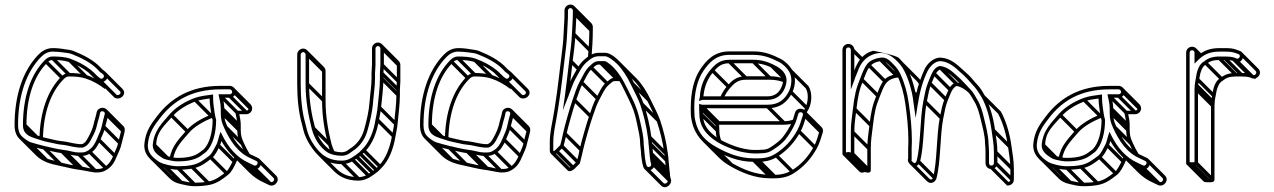

<svg xmlns="http://www.w3.org/2000/svg" viewBox="-20 -698 5468 824"><path d="M424.4 -365.7C421 -360.6 415 -358.1 409.3 -362.2C395.2 -372 386 -385.4 368.6 -398.9C341.8 -419.7 315.3 -433.4 281.6 -446C259.7 -453.9 232.1 -455.5 206 -455.5C190.3 -455.5 180.1 -447.8 171.5 -439.1C111.1 -377.9 78.5 -280.3 78.5 -161C78.5 -112.8 121.7 -108.6 153.6 -96.9C172.6 -89.9 197.9 -86.3 216.1 -81.8C231.7 -77.3 251 -77 264.4 -74.2C280.7 -70.7 299.7 -66.3 319.7 -64.5H335.2C359.5 -72.7 368.2 -93.7 376.7 -110.6C385 -125.2 392.4 -142.8 396.3 -161.5C400 -178.5 406.1 -193.2 409.4 -212.9C411.3 -226 432.7 -221 429.7 -208.8C424.8 -190.9 421 -176.3 416.7 -156.5C413.2 -137.7 402.9 -120 396 -101.6C386.8 -80.2 377.9 -64.9 360 -53.3C344.8 -43.6 340.7 -43.5 318.3 -43.5C299.3 -43.5 279.8 -50.8 261.1 -53.4L247.1 -55.4C218.8 -59.5 196.7 -65.4 170.5 -71.3C151.4 -75.7 130.3 -81.9 112.1 -87.2C101.7 -90.2 83.1 -103.8 73.5 -113.4C63.3 -123.5 57.5 -139 57.5 -161C57.5 -288.7 93.7 -390.3 156.4 -453.8C168.7 -466.3 184.9 -476.5 206 -476.5C213.8 -476.5 221.3 -476.2 228.2 -475.5L245.7 -473.6C261.3 -471.9 278.5 -469.8 288.3 -466C329.3 -449.9 369.2 -429.6 397.4 -401.3C401.2 -397.5 404.2 -393.7 407.9 -390C412.9 -385.1 432 -377.4 424.4 -365.7ZM93.5 -161C93.5 -278 125 -371.4 182.3 -428.7C189.2 -436.3 194.8 -440.5 206 -440.5C231.7 -440.5 254.1 -439.1 276.8 -431.8C308.9 -421.5 334.3 -406.5 359.4 -387.1C374.7 -375.2 384.2 -361.7 400.8 -349.8C424.1 -334.2 456.9 -365.3 434.4 -387.8C427.7 -394.5 420.4 -398 414.7 -404.9C383.6 -439.5 338.8 -461.9 293.7 -480C279.3 -485.2 260.4 -485.4 248.3 -488.4L229.8 -490.5C222 -491.3 214.2 -491.5 206 -491.5C180 -491.5 159.7 -478.5 145.6 -464.2C79.6 -397.3 42.5 -291.2 42.5 -161C42.5 -135 50.1 -115.5 62.8 -102.8C90.3 -75.3 122.2 -65.8 167.5 -56.6C193.3 -51.4 215.9 -44.7 244.9 -40.6L258.9 -38.6C276.1 -36.1 295.8 -30.1 317.5 -28.5L317.7 -28.5H318C340.8 -28.5 350.8 -29.6 368.1 -40.7C389.7 -54.6 400.3 -73.8 409.9 -96C416.4 -112.3 427.4 -131.9 431.4 -153.5C435.1 -170.4 441.2 -187.6 444.2 -204.4C446.1 -215.1 444.2 -222 438.5 -227.8C423.4 -242.8 397.3 -234.2 394.6 -215.1C391.8 -198.1 385.4 -183.1 381.7 -164.5C378 -148 370.5 -130.9 363.4 -117.5C354.4 -100.8 348.2 -85.5 332.8 -79.5H320.3C302.6 -81.2 283.7 -85.4 267.6 -88.8C251.8 -92.2 233.3 -92.7 219.9 -96.2C200.8 -101.3 176.5 -105 158.4 -111.1C126.9 -121.8 93.5 -123.1 93.5 -161ZM104.7 -74.7 175.4 -4 186 -14.6 115.3 -85.3ZM163.7 -58.7 234.4 12 245 1.4 174.3 -69.3ZM240.7 -42.7 311.4 28 322 17.4 251.3 -53.3ZM254.7 -40.7 325.4 30 336 19.4 265.3 -51.3ZM312.7 -30.7 383.4 40 394 29.4 323.3 -41.3ZM358.7 -41.7 429.4 29 440 18.4 369.3 -52.3ZM397.7 -93.7 468.4 -23 479 -33.6 408.3 -104.3ZM418.7 -149.7 489.4 -79 500 -89.6 429.3 -160.3ZM431.7 -201.7 502.4 -131 513 -141.6 442.3 -212.3ZM80.7 -155.7 131.5 -104.9 142.1 -115.5 91.3 -166.3ZM171.7 -428.7 242.4 -358 253 -368.6 182.3 -439.3ZM200.7 -442.7 271.4 -372 282 -382.6 211.3 -453.3ZM273.7 -433.7 344.4 -363 355 -373.6 284.3 -444.3ZM423.8 -377.2 494.5 -306.5C503.5 -297.5 489 -286.4 480.5 -291.2L410.3 -361.3L399.7 -350.7L470.9 -279.5C494.5 -264.2 528.1 -294.1 505.1 -317.1L434.4 -387.8ZM358.7 -387.7 384.9 -361.5C373.6 -366.9 364.1 -372 351.9 -375.5C328.6 -382.1 304 -384.8 276.7 -384.8C261 -384.8 250.8 -377.1 242.2 -368.4C184.2 -309.6 151.7 -217 149.4 -103.9L164.3 -103.6C166.7 -214.4 197.9 -302.8 253 -358C260.8 -365.1 264.9 -369.8 276.7 -369.8C302.5 -369.8 324.8 -368.4 347.5 -361.1C379.7 -350.7 404.5 -335.5 430.2 -316.3L440 -327.6L369.3 -398.3ZM427.9 -217.1 498.6 -146.4C500.4 -144.6 501.5 -142.3 500.4 -138.1C495.7 -120.1 491.8 -105.7 487.4 -85.8C483.9 -67 473.6 -49.3 466.7 -30.9C457.5 -9.5 448.6 5.9 430.7 17.4C415.5 27.1 411.4 27.2 389 27.2C370 27.2 350.5 20 331.8 17.3L317.8 15.3C269.4 8.4 226.5 -4.5 182.8 -16.5C172.4 -19.3 153.8 -33 144.2 -42.7L73.5 -113.4L62.8 -102.8L133.6 -32C161 -4.6 193 5 238.2 14.1C264 19.3 286.6 26 315.6 30.1L329.7 32.1C347 34.6 366.7 39.7 388.4 42.2H388.7C411.5 42.2 421.5 41.1 438.8 30C461.3 15.5 471.2 -2.6 480.7 -25.5C487.4 -41.8 498.1 -61 502.1 -82.8C505.8 -99.7 511.9 -116.9 514.9 -133.7C516.8 -144.4 514.9 -151.3 509.2 -157L438.5 -227.8Z M814.5 -277.1C776.6 -263 735.9 -239.1 709.3 -208.9C677.9 -171.6 640.8 -139.3 635.5 -75.4V-75C635.5 -46.4 659 -32 675.6 -20.9C688.8 -12.1 708.5 -10.4 719.2 -7.7C727.5 -6 736.2 -5.5 744 -5.5C786.2 -5.5 818.4 -12 844.5 -31L864.9 -46.3C894.4 -75.8 907.5 -129.3 907.5 -183V-184.2C902.6 -199 899.3 -225.9 897.4 -240.1C895.5 -251.8 894.5 -266.2 894.5 -284V-292.6C865.6 -288.5 839.2 -286.3 814.5 -277.1ZM879.6 -275.3C879.9 -261.5 881.1 -248.1 882.6 -237.9C884.5 -224.9 886.8 -200.5 892.5 -181.8C892.1 -131.4 879.5 -82.6 855.1 -57.7L835.5 -43C813.3 -26.9 784.8 -20.5 744 -20.5C737 -20.5 731.3 -20.6 722.6 -22.3C710.7 -24.8 689.7 -28.8 684.7 -32.9C670.6 -44.2 650.5 -50.3 650.5 -74.6C650.5 -132.7 687.4 -160.4 720.7 -199.1C743.9 -226.1 782.2 -249 819.5 -262.9C837.5 -269.7 857.8 -272 879.6 -275.3ZM966 -329.5H926C795.8 -329.5 712.7 -275.5 655 -200.6C629.6 -167.5 604.2 -134.8 599.5 -79.6C597 -48.9 611.6 -28.2 626.8 -13C642.3 2.5 656.7 14.9 685.4 21.3C702.6 25.2 722.5 30.5 744 30.5C765.7 30.5 785.6 28.9 805.4 25.4C841.5 18.9 865.4 -0.8 887.6 -18.1C903.6 -30.5 914.7 -54.3 922.7 -71.7C926.5 -78.7 928 -84.5 930.2 -92.8C956.2 -47.1 992.4 -7 1041.9 14.8L1064.9 25.8C1096.2 39.3 1114.2 -8.8 1086.1 -20.8L1063.1 -31.8C1010.5 -54.4 979.7 -102.6 955.8 -155.1C946.8 -175.1 942.5 -186.6 942.5 -211V-231C942.5 -249.2 939.7 -261.8 936.2 -278.5H966C979.4 -278.5 991.5 -289.3 991.5 -303.5C991.5 -317.3 979.9 -329.5 966 -329.5ZM927.5 -231V-211C927.5 -184.5 933 -169.3 942.2 -148.9C967 -94.2 1001 -42.1 1056.9 -18.2L1079.9 -7.2C1092.8 -1.7 1081.9 16.8 1071.1 12.2L1048.1 1.2C995.8 -21.9 960.1 -65.5 934.7 -116.3L926.6 -132.5L920.9 -115.4C916.2 -101.2 914.3 -87.7 909.4 -78.6C900.4 -61.9 890 -39.4 878.4 -29.9C855.6 -12.8 834.4 4.9 802.7 10.6C783.9 14 765.1 15.5 744 15.5C724.2 15.5 706.2 11.7 689.1 6.8C669.2 1.8 660.8 -3.7 645.7 -15.9C628 -30.1 612.3 -48.7 614.5 -78.4C619.1 -129 641.4 -158.2 666.9 -191.4C722.3 -263.4 800.4 -314.5 926 -314.5H966C971.3 -314.5 976.5 -308.8 976.5 -303.5C976.5 -298.3 971.6 -293.5 966 -293.5H917.8C922.1 -272.4 927.5 -252.9 927.5 -231ZM943.7 -146.7 1014.4 -76 1025 -86.6 954.3 -157.3ZM929.7 -205.7 1000.4 -135 1011 -145.6 940.3 -216.3ZM929.7 -225.7 1000.4 -155 1011 -165.6 940.3 -236.3ZM921.7 -280.7 992.4 -210 1003 -220.6 932.3 -291.3ZM960.7 -280.7 1031.4 -210 1042 -220.6 971.3 -291.3ZM978.7 -298.2 1049.4 -227.5 1060 -238.1 989.3 -308.8ZM681.7 19.3 752.4 90 763 79.4 692.3 8.7ZM738.7 28.3 809.4 99 820 88.4 749.3 17.7ZM798.7 23.3 869.4 94 880 83.4 809.3 12.7ZM877.7 -18.7 948.4 52 959 41.4 888.3 -29.3ZM910.7 -69.7 981.4 1 992 -9.6 921.3 -80.3ZM1039.7 13.3 1110.4 84 1121 73.4 1050.3 2.7ZM1062.7 24.3 1133.4 95 1144 84.4 1073.3 13.7ZM637.7 -69.7 692.8 -14.6 703.4 -25.2 648.3 -80.3ZM709.7 -198.7 780.4 -128 791 -138.6 720.3 -209.3ZM811.7 -264.7 882.4 -194 893 -204.6 822.3 -275.3ZM893.6 -208.7C890.8 -207.9 888 -207.1 885.2 -206.4C847.9 -190.6 806.7 -168.4 780 -138.2C750.4 -103 717.4 -73.4 707.9 -17.5L722.7 -15C731.3 -65.6 760.5 -92.4 791.4 -128.4C814.6 -155.4 853.4 -177 890.2 -192.2C891.7 -192.8 895.1 -193.6 897.4 -194.2ZM1083.1 -5.1 1153.8 65.6C1161.6 73.4 1151 86.8 1141.8 82.9L1118.8 71.9C1096 61 1075.9 47.5 1058.4 30L987.7 -40.7L977.1 -30.1L1047.8 40.6C1066.4 59.2 1088.1 74.8 1112.6 85.5L1135.6 96.5C1159.1 106.6 1185.2 75.8 1164.4 55L1093.7 -15.7ZM986.4 -26C984.6 -19 982.8 -12.8 980.1 -7.9C971.1 8.8 960.7 31.3 949.1 40.8C926.3 57.9 905.1 75.6 873.4 81.3C854.6 84.7 835.8 86.2 814.7 86.2C794.8 86.2 776.9 81.3 759.4 77.4C740.3 73.2 731.2 65.3 716.5 55L646.3 -15.3L635.7 -4.7L706.9 66.5C719.4 79 731.3 86.4 756.1 92C773.3 96 793.2 101.2 814.7 101.2C836.4 101.2 856.4 99.6 876.1 96.1C912.2 89.6 936.1 69.9 958.3 52.6C974.3 40.2 985.4 16.4 993.4 -1C997.1 -7.8 999.1 -15 1001 -22.2ZM998.2 -160.3 998.2 -140.3C998.2 -113.8 1003.7 -98.6 1012.9 -78.2C1020.8 -60.8 1029.6 -43.8 1039.7 -27.8L1052.3 -35.9C1042.7 -51 1034.2 -67.5 1026.5 -84.4C1017.6 -104.4 1013.2 -115.9 1013.2 -140.3L1013.2 -160.3C1013.2 -178.4 1010.4 -191.1 1006.9 -207.8H1036.7C1050.1 -207.8 1062.2 -218.6 1062.2 -232.8C1062.2 -240 1059 -246.5 1054.4 -251.2L983.6 -321.9L973 -311.3L1043.8 -240.6C1045.9 -238.4 1047.2 -235.5 1047.2 -232.8C1047.2 -227.6 1042.3 -222.8 1036.7 -222.8H988.5C992.8 -201.7 998.2 -182.2 998.2 -160.3Z M1291.5 -464V-337C1291.5 -264.4 1303.6 -202.6 1317.7 -146.2C1327.9 -105.4 1352.1 -66.6 1382.9 -45.7C1398.6 -35 1421.7 -29.5 1447 -29.5C1458.7 -29.5 1470.8 -33.5 1478.4 -38.9L1492.4 -48.9C1522.3 -67.7 1546.4 -98.3 1557.2 -138C1568 -177.4 1578 -215.3 1581.5 -264.4C1583.9 -295.7 1589.5 -327.4 1589.5 -361V-384C1589.5 -395.9 1591.5 -406.6 1591.5 -419V-490C1591.5 -494.9 1597.1 -500.5 1602 -500.5C1606.9 -500.5 1612.5 -494.9 1612.5 -490V-419C1612.5 -408.2 1610.5 -397.2 1610.5 -384V-361C1610.5 -319.7 1604.3 -279.6 1600.5 -237.6C1599.2 -220.5 1595 -202.1 1591.6 -185.4C1584.3 -134.2 1564.3 -86.9 1535.7 -58.3L1521.1 -43.7L1505.5 -32L1487.8 -20.2C1477.7 -13.5 1462.1 -8.5 1448 -8.5C1402.9 -8.5 1375.1 -23 1353.2 -44.8C1329.9 -68.2 1306.7 -103 1297.3 -140.8L1290.2 -168.9C1276.5 -217 1270.5 -275.9 1270.5 -337V-464C1270.5 -468.9 1276.1 -474.5 1281 -474.5C1285.9 -474.5 1291.5 -468.9 1291.5 -464ZM1281 -489.5C1267.4 -489.5 1255.5 -477.6 1255.5 -464V-337C1255.5 -275.1 1261.6 -214.6 1275.8 -165.1L1282.7 -137.2C1288 -115.9 1299.8 -92.5 1309.7 -77C1338.6 -31.6 1373.7 6.5 1448 6.5C1466.1 6.5 1483.6 -0.2 1496 -7.7L1514.3 -19.9L1530.9 -32.3L1546.3 -47.7C1578 -79.4 1597.4 -128.3 1606.4 -182.6C1609.1 -198.9 1613.9 -218.6 1615.5 -236.4C1619 -277.5 1625.5 -318.3 1625.5 -361V-384C1625.5 -395.5 1627.5 -406.4 1627.5 -419V-490C1627.5 -503.6 1615.6 -515.5 1602 -515.5C1588.4 -515.5 1576.5 -503.6 1576.5 -490V-419C1576.5 -408.4 1574.5 -397.5 1574.5 -384V-361C1574.5 -329.1 1568.9 -297.9 1566.5 -265.6C1563 -217.8 1553.6 -181.4 1542.8 -142C1532.8 -105.7 1511 -77.9 1483.8 -61.2L1469.6 -51.1C1465.4 -48.1 1455.2 -44.5 1447 -44.5C1425.3 -44.5 1406.4 -50.8 1391.1 -58.4C1363.6 -80.6 1342.8 -111.4 1332.2 -150C1317 -205.6 1306.5 -266.1 1306.5 -337V-464C1306.5 -477.6 1294.6 -489.5 1281 -489.5ZM1442.7 4.3 1513.4 75 1524 64.4 1453.3 -6.3ZM1486.7 -8.7 1557.4 62 1568 51.4 1497.3 -19.3ZM1504.7 -20.7 1575.4 50 1586 39.4 1515.3 -31.3ZM1520.7 -32.7 1591.4 38 1602 27.4 1531.3 -43.3ZM1535.7 -47.7 1606.4 23 1617 12.4 1546.3 -58.3ZM1593.7 -178.7 1664.4 -108 1675 -118.6 1604.3 -189.3ZM1602.7 -231.7 1673.4 -161 1684 -171.6 1613.3 -242.3ZM1612.7 -355.7 1683.4 -285 1694 -295.6 1623.3 -366.3ZM1612.7 -378.7 1683.4 -308 1694 -318.6 1623.3 -389.3ZM1614.7 -413.7 1685.4 -343 1696 -353.6 1625.3 -424.3ZM1614.7 -484.7 1685.4 -414 1696 -424.6 1625.3 -495.3ZM1319.7 -142.7 1390.4 -72 1401 -82.6 1330.3 -153.3ZM1293.7 -331.7 1364.4 -261 1375 -271.6 1304.3 -342.3ZM1293.7 -458.7 1364.4 -388 1375 -398.6 1304.3 -469.3ZM1288.2 -471.2 1358.9 -400.5C1361.1 -398.3 1362.2 -395.5 1362.2 -393.3V-266.3C1362.2 -193.7 1374.3 -131.9 1388.4 -75.5C1391.3 -62.9 1397.2 -50.5 1402.5 -39.6L1416 -46.2C1410.9 -56.6 1406.5 -67.6 1402.9 -79.3C1389 -135.2 1377.2 -195.3 1377.2 -266.3V-393.3C1377.2 -400.3 1374 -406.5 1369.5 -411.1L1298.8 -481.8ZM1609.2 -497.2 1679.9 -426.5C1682 -424.3 1683.2 -421.5 1683.2 -419.3L1683.2 -348.3C1683.2 -337.5 1681.2 -326.5 1681.2 -313.3V-290.3C1681.2 -249 1675 -208.9 1671.2 -166.9C1669.9 -149.9 1665.2 -131.4 1662.3 -114.7C1653.4 -63.6 1635.2 -16.4 1606.4 12.4L1591.8 27L1576.2 38.7L1558.5 50.5C1548.4 57.2 1532.8 62.2 1518.7 62.2C1473.6 62.2 1445.8 47.8 1424 25.9L1353.2 -44.8L1342.6 -34.2L1413.3 36.5C1437.7 60.9 1470.1 77.2 1518.7 77.2C1537.1 77.2 1553.8 70.2 1566.7 63L1585 50.8L1601.6 38.4L1617 23C1648.7 -8.7 1668.1 -57.5 1677.1 -111.9C1679.8 -128.2 1684.6 -147.8 1686.2 -165.7C1689.7 -206.8 1696.2 -247.6 1696.2 -290.3V-313.3C1696.2 -324.8 1698.2 -335.7 1698.2 -348.3L1698.2 -419.3C1698.2 -426.3 1695 -432.5 1690.5 -437L1619.8 -507.8Z M2164.4 -365.7C2161 -360.6 2155 -358.1 2149.3 -362.2C2135.2 -372 2126 -385.4 2108.6 -398.9C2081.8 -419.7 2055.3 -433.4 2021.6 -446C1999.7 -453.9 1972.1 -455.5 1946 -455.5C1930.3 -455.5 1920.1 -447.8 1911.5 -439.1C1851.1 -377.9 1818.5 -280.3 1818.5 -161C1818.5 -112.8 1861.7 -108.6 1893.6 -96.9C1912.6 -89.9 1937.9 -86.3 1956.1 -81.8C1971.7 -77.3 1991 -77 2004.4 -74.2C2020.7 -70.7 2039.7 -66.3 2059.7 -64.5H2075.2C2099.5 -72.7 2108.2 -93.7 2116.7 -110.6C2125 -125.2 2132.4 -142.8 2136.3 -161.5C2140 -178.5 2146.1 -193.2 2149.4 -212.9C2151.3 -226 2172.7 -221 2169.7 -208.8C2164.8 -190.9 2161 -176.3 2156.7 -156.5C2153.2 -137.7 2142.9 -120 2136 -101.6C2126.8 -80.2 2117.9 -64.9 2100 -53.3C2084.8 -43.6 2080.7 -43.5 2058.3 -43.5C2039.3 -43.5 2019.8 -50.8 2001.1 -53.4L1987.1 -55.4C1958.8 -59.5 1936.7 -65.4 1910.5 -71.3C1891.4 -75.7 1870.3 -81.9 1852.1 -87.2C1841.7 -90.2 1823.1 -103.8 1813.5 -113.4C1803.3 -123.5 1797.5 -139 1797.5 -161C1797.5 -288.7 1833.7 -390.3 1896.4 -453.8C1908.7 -466.3 1924.9 -476.5 1946 -476.5C1953.8 -476.5 1961.3 -476.2 1968.2 -475.5L1985.7 -473.6C2001.3 -471.9 2018.5 -469.8 2028.3 -466C2069.3 -449.9 2109.2 -429.6 2137.4 -401.3C2141.2 -397.5 2144.2 -393.7 2147.9 -390C2152.9 -385.1 2172 -377.4 2164.4 -365.7ZM1833.5 -161C1833.5 -278 1865 -371.4 1922.3 -428.7C1929.2 -436.3 1934.8 -440.5 1946 -440.5C1971.7 -440.5 1994.1 -439.1 2016.8 -431.8C2048.9 -421.5 2074.3 -406.5 2099.4 -387.1C2114.7 -375.2 2124.2 -361.7 2140.8 -349.8C2164.1 -334.2 2196.9 -365.3 2174.4 -387.8C2167.7 -394.5 2160.4 -398 2154.7 -404.9C2123.6 -439.5 2078.8 -461.9 2033.7 -480C2019.3 -485.2 2000.4 -485.4 1988.3 -488.4L1969.8 -490.5C1962 -491.3 1954.2 -491.5 1946 -491.5C1920 -491.5 1899.7 -478.5 1885.6 -464.2C1819.6 -397.3 1782.5 -291.2 1782.5 -161C1782.5 -135 1790.1 -115.5 1802.8 -102.8C1830.3 -75.3 1862.2 -65.8 1907.5 -56.6C1933.3 -51.4 1955.9 -44.7 1984.9 -40.6L1998.9 -38.6C2016.1 -36.1 2035.8 -30.1 2057.5 -28.5L2057.7 -28.5H2058C2080.8 -28.5 2090.8 -29.6 2108.1 -40.7C2129.7 -54.6 2140.3 -73.8 2149.9 -96C2156.4 -112.3 2167.4 -131.9 2171.4 -153.5C2175.1 -170.4 2181.2 -187.6 2184.2 -204.4C2186.1 -215.1 2184.2 -222 2178.5 -227.8C2163.4 -242.8 2137.3 -234.2 2134.6 -215.1C2131.8 -198.1 2125.4 -183.1 2121.7 -164.5C2118 -148 2110.5 -130.9 2103.4 -117.5C2094.4 -100.8 2088.2 -85.5 2072.8 -79.5H2060.3C2042.6 -81.2 2023.7 -85.4 2007.6 -88.8C1991.8 -92.2 1973.3 -92.7 1959.9 -96.2C1940.8 -101.3 1916.5 -105 1898.4 -111.1C1866.9 -121.8 1833.5 -123.1 1833.5 -161ZM1844.7 -74.7 1915.4 -4 1926 -14.6 1855.3 -85.3ZM1903.7 -58.7 1974.4 12 1985 1.4 1914.3 -69.3ZM1980.7 -42.7 2051.4 28 2062 17.4 1991.3 -53.3ZM1994.7 -40.7 2065.4 30 2076 19.4 2005.3 -51.3ZM2052.7 -30.7 2123.4 40 2134 29.4 2063.3 -41.3ZM2098.7 -41.7 2169.4 29 2180 18.4 2109.3 -52.3ZM2137.7 -93.7 2208.4 -23 2219 -33.6 2148.3 -104.3ZM2158.7 -149.7 2229.4 -79 2240 -89.6 2169.3 -160.3ZM2171.7 -201.7 2242.4 -131 2253 -141.6 2182.3 -212.3ZM1820.7 -155.7 1871.5 -104.9 1882.1 -115.5 1831.3 -166.3ZM1911.7 -428.7 1982.4 -358 1993 -368.6 1922.3 -439.3ZM1940.7 -442.7 2011.4 -372 2022 -382.6 1951.3 -453.3ZM2013.7 -433.7 2084.4 -363 2095 -373.6 2024.3 -444.3ZM2163.8 -377.2 2234.5 -306.5C2243.5 -297.5 2229 -286.4 2220.5 -291.2L2150.3 -361.3L2139.7 -350.7L2210.9 -279.5C2234.5 -264.2 2268.1 -294.1 2245.1 -317.1L2174.4 -387.8ZM2098.7 -387.7 2124.9 -361.5C2113.6 -366.9 2104.1 -372 2091.9 -375.5C2068.6 -382.1 2044 -384.8 2016.7 -384.8C2001 -384.8 1990.8 -377.1 1982.2 -368.4C1924.2 -309.6 1891.7 -217 1889.4 -103.9L1904.3 -103.6C1906.7 -214.4 1937.9 -302.8 1993 -358C2000.8 -365.1 2004.9 -369.8 2016.7 -369.8C2042.5 -369.8 2064.8 -368.4 2087.5 -361.1C2119.7 -350.7 2144.5 -335.5 2170.2 -316.3L2180 -327.6L2109.3 -398.3ZM2167.9 -217.1 2238.6 -146.4C2240.4 -144.6 2241.5 -142.3 2240.4 -138.1C2235.7 -120.1 2231.8 -105.7 2227.4 -85.8C2223.9 -67 2213.6 -49.3 2206.7 -30.9C2197.5 -9.5 2188.6 5.9 2170.7 17.4C2155.5 27.1 2151.4 27.2 2129 27.2C2110 27.2 2090.5 20 2071.8 17.3L2057.8 15.3C2009.4 8.4 1966.5 -4.5 1922.8 -16.5C1912.4 -19.3 1893.8 -33 1884.2 -42.7L1813.5 -113.4L1802.8 -102.8L1873.6 -32C1901 -4.6 1933 5 1978.2 14.1C2004 19.3 2026.6 26 2055.6 30.1L2069.7 32.1C2087 34.6 2106.7 39.7 2128.4 42.2H2128.7C2151.5 42.2 2161.5 41.1 2178.8 30C2201.3 15.5 2211.2 -2.6 2220.7 -25.5C2227.4 -41.8 2238.1 -61 2242.1 -82.8C2245.8 -99.7 2251.9 -116.9 2254.9 -133.7C2256.8 -144.4 2254.9 -151.3 2249.2 -157L2178.5 -227.8Z M2428 -678.5C2414.4 -678.5 2402.5 -666.6 2402.5 -653V-639C2402.5 -630 2402.6 -618 2401.5 -604.5C2398.9 -571.5 2398.9 -532.6 2394.6 -498.9C2384.3 -418.8 2374.1 -316.3 2361.1 -238.2L2354.6 -199.2C2348.6 -163.1 2339.5 -128.4 2339.5 -86V-55C2339.5 -48.7 2340.2 -42.6 2344.7 -38.1C2353.5 -29.3 2365.5 -36.6 2374 -43.4L2397.6 -67C2400 -73.8 2411.1 -122.7 2411.3 -123.5C2417.4 -152.3 2442.7 -240.6 2452.1 -266.5C2461.1 -292.6 2471.5 -323.8 2481.5 -341.2C2493.7 -362.4 2503.7 -388.8 2520.7 -403.2C2535.9 -416 2538.5 -422.7 2557.6 -420.5L2574.1 -420.5C2626 -390.9 2651.1 -326.6 2679.3 -269.6C2696.4 -235.1 2705.1 -210.6 2713.6 -168.5C2720.3 -136 2727.5 -109.8 2727.5 -78V-77.7L2727.5 -77.4C2728.5 -65.3 2731.5 -46 2731.5 -35V-34.6C2733.1 -19.9 2734.2 -12.3 2736.7 2.6L2739.6 13.3C2746 49.5 2793.5 33.2 2789.4 3.5L2786.3 -7.7C2784.6 -13.9 2784.5 -19.8 2784.5 -22V-22.5C2783.9 -27.7 2783.3 -31.2 2782.5 -39.4C2782.4 -49.5 2779.2 -68.3 2778.5 -80.3C2778 -88.8 2777.5 -99.3 2775.4 -110.2C2769.3 -159 2756.1 -213.3 2742.1 -253.5C2732.4 -281.2 2714.2 -313.7 2700.8 -342.2C2685.6 -374.3 2664.1 -408.2 2642.9 -430.2C2629.6 -444.3 2601.4 -471.5 2577 -471.5H2560.3C2524.6 -473.6 2506.6 -458.3 2488.2 -442.7C2463.2 -421.6 2451.9 -392.8 2436.5 -366.7C2433.1 -360.9 2430.8 -355.5 2427.6 -347.9C2431.3 -378.2 2434.5 -411.2 2437.5 -434.1C2442 -469.5 2448.1 -513.5 2449.5 -551.7C2450.6 -581.7 2453.5 -610.5 2453.5 -639V-653C2453.5 -666.6 2441.6 -678.5 2428 -678.5ZM2438.5 -653V-639C2438.5 -611.5 2435.6 -582.9 2434.5 -552.3C2433.2 -514.9 2426.9 -471.7 2422.6 -435.9C2417.6 -395.2 2410.4 -328.7 2404.6 -288.1L2395.4 -224.1L2419 -284.3C2428.8 -309.4 2439.5 -341.9 2449.5 -359.3C2465.2 -386.4 2476.7 -413.4 2497.8 -431.3C2516.3 -446.8 2529.5 -458.7 2559.5 -456.5L2559.7 -456.5H2577C2590.4 -456.5 2616.2 -435.8 2629.5 -422.5C2650.5 -401.4 2672.1 -368.3 2687.2 -335.8C2701.3 -306.5 2718.9 -274.6 2727.9 -248.5C2741.5 -209.3 2754.6 -155.8 2760.6 -108.1C2762 -97.6 2763.5 -88.3 2763.5 -80V-79.7C2764.6 -68 2767.5 -47.7 2767.5 -39V-38.6C2769.5 -23.6 2768.9 -18.9 2771.7 -4.3L2774.6 6.5C2776 20.5 2756.3 23.6 2754.4 10.5L2751.3 -0.6C2748.8 -16 2747.3 -21.9 2746.5 -35.4C2745.7 -49.4 2743.4 -67.8 2742.5 -78.3C2742.3 -114.2 2735.1 -140 2728.4 -171.5C2719.3 -213.8 2710.5 -240.6 2692.7 -276.4C2669.9 -322.1 2647.9 -373.6 2612.3 -409.2C2602.7 -418.8 2589.9 -429.5 2577.8 -435.5L2558.5 -435.5C2531.4 -438 2523.1 -425 2511.2 -414.8C2491.5 -397.9 2480.2 -369.2 2468.5 -348.8C2456.1 -327.2 2446.8 -296.5 2437.9 -271.5C2428.3 -244.3 2403 -156.9 2396.7 -126.5C2392.6 -110.5 2389.7 -91.6 2384.4 -75L2364 -54.6C2359.3 -49.9 2356.8 -50 2355.1 -49.4C2354.6 -51.2 2354.5 -52.4 2354.5 -55V-86C2354.5 -126.2 2363.2 -159.7 2369.4 -196.8L2375.9 -235.8C2389.1 -314.9 2399.2 -416.9 2409.5 -497.1C2414 -532.5 2413.9 -570.4 2416.5 -603.5C2417.6 -617.9 2417.5 -629.4 2417.5 -639V-653C2417.5 -657.9 2423.1 -663.5 2428 -663.5C2432.9 -663.5 2438.5 -657.9 2438.5 -653ZM2363.7 -43.7 2434.4 27 2445 16.4 2374.3 -54.3ZM2385.7 -65.7 2456.4 5 2467 -5.6 2396.3 -76.3ZM2398.7 -119.7 2469.4 -49 2480 -59.6 2409.3 -130.3ZM2439.7 -263.7 2510.4 -193 2521 -203.6 2450.3 -274.3ZM2469.7 -339.7 2540.4 -269 2551 -279.6 2480.3 -350.3ZM2510.7 -403.7 2581.4 -333 2592 -343.6 2521.3 -414.3ZM2552.7 -422.7 2623.4 -352 2634 -362.6 2563.3 -433.3ZM2570.7 -422.7 2630.3 -363 2641 -373.7 2581.3 -433.3ZM2776.7 10.3 2847.4 81 2858 70.4 2787.3 -0.3ZM2773.7 -0.7 2844.4 70 2855 59.4 2784.3 -11.3ZM2771.7 -16.7 2842.4 54 2853 43.4 2782.3 -27.3ZM2769.7 -33.7 2840.4 37 2851 26.4 2780.3 -44.3ZM2765.7 -74.7 2836.4 -4 2847 -14.6 2776.3 -85.3ZM2762.7 -103.7 2833.4 -33 2844 -43.6 2773.3 -114.3ZM2729.7 -245.7 2800.4 -175 2811 -185.6 2740.3 -256.3ZM2688.7 -333.7 2759.4 -263 2770 -273.6 2699.3 -344.3ZM2424.7 -429.7 2459 -395.4 2469.6 -406 2435.3 -440.3ZM2436.7 -546.7 2507.4 -476 2518 -486.6 2447.3 -557.3ZM2440.7 -633.7 2511.4 -563 2522 -573.6 2451.3 -644.3ZM2440.7 -647.7 2511.4 -577 2522 -587.6 2451.3 -658.3ZM2503.4 -451.7 2518.4 -450.5C2521.5 -489 2524.2 -530.3 2524.2 -568.3V-582.3C2524.2 -589.3 2521 -595.5 2516.5 -600L2445.8 -670.8L2435.2 -660.2L2505.9 -589.4C2508 -587.3 2509.2 -584.5 2509.2 -582.3V-568.3C2509.2 -532.2 2506.5 -489.7 2503.4 -451.7ZM2838.2 31.7V32.1C2839.5 47.2 2840.3 51.7 2842.4 66.4L2845.3 77.2C2847.7 85.9 2833.8 93.8 2827.6 87.7L2756.9 17L2746.3 27.6L2817 98.3C2835.7 117 2862.9 95.5 2860.1 74.2L2857 63C2855.3 56.8 2855.2 50.9 2855.2 48.7V48.2C2854.5 43.1 2854 39.5 2853.2 31.3C2853.1 21.2 2849.9 2.4 2849.2 -9.6C2848.7 -18.1 2848.2 -28.6 2846.1 -39.5C2840 -88.2 2826.8 -142.5 2812.8 -182.7C2803.2 -210.5 2785 -243 2771.5 -271.5C2756.3 -303.7 2734.9 -337.4 2713.6 -359.5L2642.8 -430.3L2632.2 -419.7L2702.9 -349C2722.7 -329.2 2743.3 -296 2757.9 -265.1C2771.8 -235.7 2789.6 -203.9 2798.6 -177.8C2812.3 -138.6 2825.3 -85 2831.3 -37.4C2832.8 -26.9 2834.2 -17.6 2834.2 -9.3V-9C2835.3 2.7 2838.2 23 2838.2 31.7ZM2642.7 -364.8H2629.2C2602.2 -367.2 2594.7 -353.6 2582.2 -344.3C2562.2 -329.3 2550.3 -297.3 2539.2 -278.1C2526.8 -256.5 2517.5 -225.8 2508.6 -200.8C2499 -173.6 2473.7 -86.2 2467.4 -55.8C2464.8 -39.5 2460.3 -20.8 2455.1 -4.3L2434.7 16.1C2429.7 21.1 2427 21 2425.5 21.4L2355.3 -48.7L2344.7 -38.1L2415.4 32.6C2424.4 41.5 2436 33.9 2444.7 27.4L2468.3 3.7C2470.7 -3 2481.8 -52 2482 -52.8C2488.1 -81.6 2513.4 -169.8 2522.8 -195.8C2531.8 -221.9 2542.3 -253 2552.2 -270.5C2564.1 -291.7 2574.6 -318.3 2591.4 -332.4C2606.6 -345.2 2608.7 -351.9 2628.3 -349.8H2642.7Z M2983.5 -282.1C2983.5 -281.8 2983.3 -280.2 2982.7 -277.8L2979.4 -264.5L2992.4 -268.9C2993.8 -269.4 2994.4 -269.5 2994.4 -269.5H3274C3311.2 -269.5 3335.1 -290.5 3346.8 -316.8C3351.3 -326.9 3356.2 -342.7 3355.5 -355.7C3353.4 -393.1 3318.9 -411.4 3294.7 -422.8C3271.4 -433.7 3246.4 -441.5 3213 -441.5L3110 -441.5C3069.9 -441.5 3049.4 -421.8 3031.3 -400.9C3005.5 -371.1 2986.3 -333.3 2983.5 -282.1ZM2998.8 -284.5C3003.1 -329.8 3018.9 -363.6 3042.7 -391.1C3060.1 -411.3 3075.9 -426.5 3110 -426.5L3213 -426.5C3244.1 -426.5 3266.3 -419.6 3288.3 -409.2C3308.8 -399.6 3340.5 -384.8 3340.5 -355V-354.2C3342.1 -345.9 3336.6 -331 3333.2 -323.2C3323.6 -301 3305.3 -284.5 3274 -284.5ZM3234 -54.5H3214C3208.2 -54.5 3203.4 -54.8 3199 -55.4C3168.6 -59.2 3141.6 -66.6 3116.9 -76.9C3094.5 -86.3 3070.3 -97.4 3053.5 -110C3024.4 -131.8 2996.5 -158.6 2996.5 -208V-208.3C2995.6 -217.1 2995.5 -224.5 2995.5 -233.5H3274C3331 -233.5 3360.7 -263.4 3379.8 -300.7C3393.8 -328.3 3397.4 -369.4 3379.9 -397.9C3368.1 -417.2 3350 -435.4 3329.4 -445.7C3297 -461.9 3262.2 -477.5 3213 -477.5H3110C3044.8 -477.5 3010.5 -437.9 2985.8 -401.2C2957.5 -359.2 2944.5 -302 2944.5 -233C2944.5 -212.7 2944.6 -192.4 2949.7 -175.1C2962.6 -116.7 2999.2 -80.8 3044.8 -55C3089 -30 3146.2 -3.5 3214 -3.5H3234C3267.1 -3.5 3292.8 -10.7 3315.1 -24.7C3357.8 -51.5 3390.3 -87.8 3414.5 -131.3C3426.7 -153.1 3432.7 -176.5 3440.2 -199.8C3443.3 -209.5 3440.3 -218.1 3434.6 -223.8C3423.1 -235.3 3397.9 -235.3 3391.8 -214.2C3387.7 -201.8 3384.3 -186.6 3379.2 -175C3368.3 -150.6 3353.3 -126.3 3337.2 -106.7C3331.3 -99.6 3314.9 -85.2 3304.7 -78.2C3287 -65.9 3276 -55.5 3252 -55.5H3251.5C3246.4 -54.8 3240.6 -54.5 3234 -54.5ZM2980.5 -233C2980.5 -224.8 2981.5 -216.3 2981.5 -207.4C2981.5 -168.8 2998.2 -140.5 3018.8 -119.9C3043.9 -94.8 3075 -77 3111.3 -63C3137.6 -51 3165.9 -44.5 3197 -40.6C3202 -39.9 3207.8 -39.5 3214 -39.5H3234C3240.6 -39.5 3247.8 -40.4 3252.4 -40.5C3283.1 -41.4 3296.5 -55.1 3313 -65.7C3322.7 -72.1 3341.1 -87.6 3348.8 -97.2C3365.9 -117.8 3381.5 -143.4 3392.9 -169C3398.9 -182.5 3402.3 -198.3 3406.1 -209.6C3409.5 -220.9 3429.6 -217.3 3425.8 -204.2C3418 -180.8 3412.6 -157.8 3401.5 -138.7C3378.1 -95.8 3347.7 -62.9 3306.9 -37.3C3288.9 -26 3266 -18.5 3234 -18.5H3214C3150.1 -18.5 3095.5 -43.5 3052.2 -68C3009.8 -92 2976 -124 2964.3 -178.6C2962.7 -187 2960.5 -195.4 2960.5 -206V-206.3L2960.5 -206.5C2959.8 -215.7 2959.5 -224.5 2959.5 -233C2959.5 -299.4 2972.1 -354.6 2998.2 -392.8C3023.5 -429.9 3052.7 -462.5 3110 -462.5H3213C3258.9 -462.5 3290.7 -448.3 3322.6 -432.3C3340.4 -423.4 3356.9 -406.9 3367.1 -390.1C3380.5 -368.2 3378.3 -331.9 3366.2 -307.2C3349 -272.1 3322.9 -248.5 3274 -248.5H2994C2992.8 -248.5 2991.7 -248.7 2990.4 -249.1L2980.5 -252.5ZM3268.7 -235.7 3339.4 -165 3350 -175.6 3279.3 -246.3ZM3367.7 -298.7 3438.4 -228 3449 -238.6 3378.3 -309.3ZM3043.2 -56.2 3113.9 14.5 3124.5 3.9 3053.8 -66.8ZM3208.7 -5.7 3279.4 65 3290 54.4 3219.3 -16.3ZM3228.7 -5.7 3299.4 65 3310 54.4 3239.3 -16.3ZM3305.7 -25.7 3376.4 45 3387 34.4 3316.3 -36.3ZM3402.7 -129.7 3473.4 -59 3484 -69.6 3413.3 -140.3ZM3427.7 -196.7 3498.4 -126 3509 -136.6 3438.3 -207.3ZM2983.7 -202.7 3054.4 -132 3065 -142.6 2994.3 -213.3ZM2985.7 -276.7 2990.7 -271.7 3001.3 -282.3 2996.3 -287.3ZM3031.7 -390.7 3102.4 -320 3113 -330.6 3042.3 -401.3ZM3104.7 -428.7 3175.4 -358 3186 -368.6 3115.3 -439.3ZM3207.7 -428.7 3278.4 -358 3289 -368.6 3218.3 -439.3ZM3286.2 -410.7 3342.5 -354.4 3353.1 -365 3296.8 -421.3ZM3351.2 -358.2C3331.8 -365.8 3310.4 -370.8 3283.7 -370.8L3180.7 -370.8C3140.6 -370.8 3120.3 -351 3102 -330.2C3088.9 -315.3 3078.8 -298.9 3070.6 -280L3084.4 -274C3091.8 -291.2 3101.5 -306.9 3113.4 -320.4C3131 -340.4 3146.6 -355.8 3180.7 -355.8L3283.7 -355.8C3308.6 -355.8 3327.8 -351.3 3345.7 -344.3ZM2982.7 -227.7 3051.2 -159.2C3051.3 -150.2 3052.2 -144.7 3052.2 -136.7C3052.2 -119 3056.1 -101.8 3062.2 -87.9L3075.9 -94C3070.5 -106.2 3067.2 -120.3 3067.2 -137.3V-137.6L3067.2 -137.9C3066.5 -146.3 3066.2 -154.5 3066.2 -162.3V-165.4L2993.3 -238.3ZM3424 -213.2 3494.7 -142.5C3496.6 -140.6 3498 -137.8 3496.5 -133.5C3488.9 -110 3483.3 -87.1 3472.2 -68C3449.3 -26 3418.4 9 3377.6 33.4C3359.4 44.3 3336.7 52.2 3304.7 52.2H3284.7C3220.9 52.2 3166.3 27.2 3122.9 2.7C3105.4 -7.2 3089.4 -18.5 3076 -32L3005.2 -102.7L2994.6 -92.1L3065.3 -21.4C3080 -6.7 3097.2 5.4 3115.5 15.8C3159.7 40.7 3216.9 67.2 3284.7 67.2H3304.7C3337.8 67.2 3363.5 60 3385.8 46C3428.5 19.2 3461 -17.1 3485.2 -60.6C3497.4 -82.4 3503.4 -105.8 3510.9 -129.1C3514 -138.8 3511 -147.4 3505.3 -153.1L3434.6 -223.8ZM3368.2 -388.7 3438.3 -318.6C3451.4 -295.5 3447.9 -261.1 3437 -236.5C3433.7 -229.2 3430.4 -225 3426.5 -219.5L3438.7 -210.9C3443 -216.9 3446.8 -223.2 3450.3 -229.7C3464.7 -257 3466.8 -300.8 3450.1 -328L3378.8 -399.3ZM3385.7 -185.3C3374.3 -180.6 3360.9 -177.8 3344.7 -177.8H3067.8L2999.3 -246.3L2988.7 -235.7L3061.6 -162.8H3344.7C3362.7 -162.8 3378.1 -165.9 3391.5 -171.5Z M4209.5 -45V2C4209.5 16.2 4220.2 27.5 4234.5 27.5C4248.5 27.5 4260.5 16.7 4260.5 2V-45C4260.5 -80.5 4254.5 -109.7 4250.4 -140C4243.3 -193.6 4227.4 -248.1 4205.6 -288.5C4199.1 -301.6 4186.3 -322.5 4174.3 -334.4C4163.8 -344.9 4151.9 -361.3 4138.6 -374.6C4135 -378.2 4111 -399.6 4111 -399.6C4088.7 -419.6 4061.1 -447.1 4019.6 -450.5C3986.4 -453.2 3958.8 -424 3948.1 -401.1C3932.5 -367.4 3919.8 -332.1 3910.8 -290C3902.2 -338.4 3882.8 -398 3854.7 -430.9C3849.8 -436.6 3844.4 -442.6 3838.6 -448.4C3824.5 -462.5 3727.1 -480.2 3727.1 -480.2C3683.8 -468.7 3661 -435.9 3646.5 -395.3V-484C3646.5 -498.1 3635 -509.5 3621 -509.5C3607.1 -509.5 3595.5 -498.3 3595.5 -484V-38C3595.5 -23.3 3617.4 -29.6 3621 -30.3C3621 -30.3 3646.5 -21.2 3646.5 -38V-131C3646.5 -169.7 3650.5 -184.2 3655.5 -229.2C3661.6 -284.6 3668.4 -314.5 3684.9 -354.1C3702.4 -396 3707.9 -428.3 3759.1 -435.6C3775.7 -438.3 3780.4 -431.8 3794.1 -420.3C3809.1 -406.5 3822.4 -393 3831.2 -372.9C3848.2 -336.8 3859.3 -296.4 3865.6 -251C3872.7 -199.7 3878.5 -148.1 3878.5 -92.2C3877.8 -80.1 3877.5 -69.5 3877.5 -60V-17C3874 -9.7 3878 -0.4 3885 6.6C3902.2 23.9 3923.3 14.8 3928.2 -3.6C3947.2 -74.8 3942.6 -185.2 3957.4 -260.6C3964.4 -296.4 3967.4 -314.3 3976.9 -338.1C3982.6 -350.6 3989 -369.6 3994.5 -379.3C3998.4 -385.9 4007.2 -398.4 4015.5 -399.5C4041.2 -394.9 4057.9 -378.6 4077 -361.4C4097.9 -344.3 4118.7 -318.7 4136.7 -300.7C4144.5 -292.9 4154.2 -274.1 4161.6 -262.1C4174.3 -241.6 4182.4 -213.3 4189.2 -184.3C4196.5 -152.9 4207.5 -116.3 4207.5 -82V-81.6C4208.8 -70.4 4209.5 -57.3 4209.5 -45ZM3631.5 -484V-313.9L3646 -352.3C3648 -357.6 3650 -363.6 3651.1 -367.5L3661 -391.3C3673.1 -427.5 3695.8 -454.3 3731.2 -465.8C3783.3 -482.8 3817.4 -451.2 3843.3 -421.1C3865.8 -394.8 3884.4 -341.3 3893.7 -299.4C3896.3 -287.7 3898.6 -273.4 3900.6 -256L3909.7 -191.9L3917.4 -241.9C3927 -304 3939.8 -350.9 3961.7 -394.7C3971.2 -412.5 3992.7 -437.4 4018.4 -435.5C4053.4 -432.3 4078.2 -409 4101 -388.4C4121.4 -371.7 4144.6 -345.1 4161.5 -325.9C4171.1 -314.9 4184.4 -295.6 4192.5 -281.2C4214.3 -242.4 4228.6 -190 4235.6 -138C4239.7 -107 4245.5 -78.8 4245.5 -45V2C4245.5 8 4240.9 12.5 4234.5 12.5C4228.3 12.5 4224.5 8.3 4224.5 2V-45C4224.5 -57.5 4222.8 -71.6 4222.5 -82.4C4221.4 -120.8 4211 -157 4203.8 -187.7C4197 -216.9 4188.6 -247 4174.4 -269.9C4167.5 -281 4157.9 -300.8 4147.3 -311.3C4130.1 -328.5 4107.9 -355.9 4086.7 -372.9C4068.5 -389.2 4048.9 -409.5 4016.6 -414.5H4016C3998.6 -414.5 3985.2 -395.3 3981.2 -386.3C3974.1 -373.3 3967.8 -355.6 3963.1 -344C3952.7 -318.3 3949.8 -299.2 3942.6 -263.4C3927.5 -185.4 3931.8 -75 3913.8 -7.4C3911.8 -0.2 3905.7 6.1 3897.2 -2.4C3893.8 -5.6 3890.8 -10.2 3891 -10.5C3891.5 -11.2 3892 -11.9 3892.5 -12.6L3892.5 -60C3892.5 -69.2 3892.8 -79.7 3893.5 -91.6L3893.5 -91.8V-92C3893.5 -149.2 3887.6 -201.3 3880.4 -253C3873.9 -299.7 3862.3 -341.2 3844.8 -379.1C3837 -396.2 3826.8 -409.4 3815.1 -421C3801.1 -435 3785.4 -455.2 3756.8 -450.4C3737 -447.6 3713.8 -438.7 3702 -423.5C3686.9 -404.1 3679.9 -381.1 3671.1 -359.9C3654.1 -319.2 3646.7 -286.5 3640.5 -230.8C3635.7 -187 3631.5 -170.6 3631.5 -131V-43.8C3624.1 -44.7 3624.4 -44.9 3621 -45.7C3618.5 -45.1 3615.6 -44.4 3610.5 -43.8V-484C3610.5 -489.9 3615.3 -494.5 3621 -494.5C3626.7 -494.5 3631.5 -489.8 3631.5 -484ZM3615.7 -32.7 3686.4 38 3697 27.4 3626.3 -43.3ZM3633.7 -32.7 3704.4 38 3715 27.4 3644.3 -43.3ZM3633.7 -125.7 3704.4 -55 3715 -65.6 3644.3 -136.3ZM3642.7 -224.7 3713.4 -154 3724 -164.6 3653.3 -235.3ZM3672.7 -351.7 3743.4 -281 3754 -291.6 3683.3 -362.3ZM3702.7 -413.7 3773.4 -343 3784 -353.6 3713.3 -424.3ZM3752.7 -437.7 3823.4 -367 3834 -377.6 3763.3 -448.3ZM3793.7 -420.7 3812.9 -401.5 3823.5 -412.1 3804.3 -431.3ZM3915.7 -0.2 3986.4 70.5 3997 59.9 3926.3 -10.8ZM3944.7 -256.7 4015.4 -186 4026 -196.6 3955.3 -267.3ZM3964.7 -335.7 4035.4 -265 4046 -275.6 3975.3 -346.3ZM3982.7 -377.7 4053.4 -307 4064 -317.6 3993.3 -388.3ZM4010.7 -401.7 4081.4 -331 4092 -341.6 4021.3 -412.3ZM4076.7 -361.7 4119.7 -318.7 4130.3 -329.3 4087.3 -372.3ZM4247.7 7.3 4318.4 78 4329 67.4 4258.3 -3.3ZM4247.7 -39.7 4318.4 31 4329 20.4 4258.3 -50.3ZM4237.7 -133.7 4308.4 -63 4319 -73.6 4248.3 -144.3ZM3902.7 -251.7 3906.3 -248 3917 -258.7 3913.3 -262.3ZM3895.7 -295.7 3912.1 -279.3 3922.7 -289.9 3906.3 -306.3ZM3633.7 -478.7 3675.3 -437 3686 -447.7 3644.3 -489.3ZM3843.7 -420.7 3914.2 -350.2C3919.1 -345.3 3921.4 -341 3924.9 -335.2L3937.7 -343.1C3933.8 -349.4 3929.6 -355.2 3925.2 -360.4L3854.3 -431.3ZM4193.7 -279.7 4263.6 -209.8C4284.4 -170.5 4299.4 -119 4306.3 -67.3C4310.4 -36.3 4316.2 -8 4316.2 25.7V72.7C4316.2 78.2 4312.2 81.9 4308 82.9L4239.8 14.7L4229.2 25.3L4302.1 98.2H4305.2C4319.2 98.2 4331.2 87.4 4331.2 72.7V25.7C4331.2 -9.8 4325.2 -39 4321.1 -69.3C4314 -123.2 4298 -178.3 4275.8 -218.8L4204.3 -290.3ZM4147.1 -311.5C4131.4 -325.6 4113.8 -339 4087.3 -343.8H4086.7C4069.3 -343.8 4056.4 -324.4 4052 -315.6C4045.3 -302.5 4039 -284.8 4033.9 -273.4C4023.8 -248.1 4020.4 -228.1 4013.3 -192.7C3998.2 -114.7 4002.5 -4.3 3984.5 63.3C3982.6 70.4 3976.4 76.7 3968 68.4L3897.3 -2.3L3886.7 8.3L3957.4 79C3974.6 96.2 3994.7 83 3999 67.1C4018 -4.1 4013.3 -114.5 4028.1 -189.8C4035.1 -225.7 4038.1 -243.6 4047.6 -267.3C4053.3 -279.8 4059.7 -298.9 4065.2 -308.6C4069.1 -315.2 4077.9 -327.7 4086.2 -328.8C4106.6 -325.1 4122.1 -313.7 4137.1 -300.3ZM3840.2 -380.3C3836.3 -380.6 3832 -380.3 3827.6 -379.7C3807.7 -376.8 3784.5 -368 3772.7 -352.8C3757.6 -333.3 3750.6 -310.4 3741.8 -289.2C3724.8 -248.5 3717.5 -215.8 3711.3 -160.1C3706.4 -116.3 3702.2 -99.9 3702.2 -60.3V26.9C3694.8 26 3695.1 25.9 3691.7 25C3690 25.4 3681.2 27.1 3678.2 27.1L3608.7 -42.4L3598.1 -31.8L3668.8 38.9C3676.2 46.3 3688.3 41.1 3691.7 40.4C3691.7 40.4 3717.2 49.5 3717.2 32.7V-60.3C3717.2 -99 3721.2 -113.5 3726.2 -158.5C3732.3 -213.9 3739.1 -243.8 3755.6 -283.4C3773.1 -325.3 3778.6 -357.5 3829.8 -364.9C3833.5 -365.5 3836.3 -365.6 3838.8 -365.3Z M4629.5 -277.1C4591.6 -263 4550.9 -239.1 4524.3 -208.9C4492.9 -171.6 4455.8 -139.3 4450.5 -75.4V-75C4450.5 -46.4 4474 -32 4490.6 -20.9C4503.8 -12.1 4523.5 -10.4 4534.2 -7.7C4542.5 -6 4551.2 -5.5 4559 -5.5C4601.2 -5.5 4633.4 -12 4659.5 -31L4679.9 -46.3C4709.4 -75.8 4722.5 -129.3 4722.5 -183V-184.2C4717.6 -199 4714.3 -225.9 4712.4 -240.1C4710.5 -251.8 4709.5 -266.2 4709.5 -284V-292.6C4680.6 -288.5 4654.2 -286.3 4629.5 -277.1ZM4694.6 -275.3C4694.9 -261.5 4696.1 -248.1 4697.6 -237.9C4699.5 -224.9 4701.8 -200.5 4707.5 -181.8C4707.1 -131.4 4694.5 -82.6 4670.1 -57.7L4650.5 -43C4628.3 -26.9 4599.8 -20.5 4559 -20.5C4552 -20.5 4546.3 -20.6 4537.6 -22.3C4525.7 -24.8 4504.7 -28.8 4499.7 -32.9C4485.6 -44.2 4465.5 -50.3 4465.5 -74.6C4465.5 -132.7 4502.4 -160.4 4535.7 -199.1C4558.9 -226.1 4597.2 -249 4634.5 -262.9C4652.5 -269.7 4672.8 -272 4694.6 -275.3ZM4781 -329.5H4741C4610.8 -329.5 4527.7 -275.5 4470 -200.6C4444.6 -167.5 4419.2 -134.8 4414.5 -79.6C4412 -48.9 4426.6 -28.2 4441.8 -13C4457.3 2.5 4471.7 14.9 4500.4 21.3C4517.6 25.2 4537.5 30.5 4559 30.5C4580.7 30.5 4600.6 28.9 4620.4 25.4C4656.5 18.9 4680.4 -0.8 4702.6 -18.1C4718.6 -30.5 4729.7 -54.3 4737.7 -71.7C4741.5 -78.7 4743 -84.5 4745.2 -92.8C4771.2 -47.1 4807.4 -7 4856.9 14.8L4879.9 25.8C4911.2 39.3 4929.2 -8.8 4901.1 -20.8L4878.1 -31.8C4825.5 -54.4 4794.7 -102.6 4770.8 -155.1C4761.8 -175.1 4757.5 -186.6 4757.5 -211V-231C4757.5 -249.2 4754.7 -261.8 4751.2 -278.5H4781C4794.4 -278.5 4806.5 -289.3 4806.5 -303.5C4806.5 -317.3 4794.9 -329.5 4781 -329.5ZM4742.5 -231V-211C4742.5 -184.5 4748 -169.3 4757.2 -148.9C4782 -94.2 4816 -42.1 4871.9 -18.2L4894.9 -7.2C4907.8 -1.7 4896.9 16.8 4886.1 12.2L4863.1 1.2C4810.8 -21.9 4775.1 -65.5 4749.7 -116.3L4741.6 -132.5L4735.9 -115.4C4731.2 -101.2 4729.3 -87.7 4724.4 -78.6C4715.4 -61.9 4705 -39.4 4693.4 -29.9C4670.6 -12.8 4649.4 4.9 4617.7 10.6C4598.9 14 4580.1 15.5 4559 15.5C4539.2 15.5 4521.2 11.7 4504.1 6.8C4484.2 1.8 4475.8 -3.7 4460.7 -15.9C4443 -30.1 4427.3 -48.7 4429.5 -78.4C4434.1 -129 4456.4 -158.2 4481.9 -191.4C4537.3 -263.4 4615.4 -314.5 4741 -314.5H4781C4786.3 -314.5 4791.5 -308.8 4791.5 -303.5C4791.5 -298.3 4786.6 -293.5 4781 -293.5H4732.8C4737.1 -272.4 4742.5 -252.9 4742.5 -231ZM4758.7 -146.7 4829.4 -76 4840 -86.6 4769.3 -157.3ZM4744.7 -205.7 4815.4 -135 4826 -145.6 4755.3 -216.3ZM4744.7 -225.7 4815.4 -155 4826 -165.6 4755.3 -236.3ZM4736.7 -280.7 4807.4 -210 4818 -220.6 4747.3 -291.3ZM4775.7 -280.7 4846.4 -210 4857 -220.6 4786.3 -291.3ZM4793.7 -298.2 4864.4 -227.5 4875 -238.1 4804.3 -308.8ZM4496.7 19.3 4567.4 90 4578 79.4 4507.3 8.7ZM4553.7 28.3 4624.4 99 4635 88.4 4564.3 17.7ZM4613.7 23.3 4684.4 94 4695 83.4 4624.3 12.7ZM4692.7 -18.7 4763.4 52 4774 41.4 4703.3 -29.3ZM4725.7 -69.7 4796.4 1 4807 -9.6 4736.3 -80.3ZM4854.7 13.3 4925.4 84 4936 73.4 4865.3 2.7ZM4877.7 24.3 4948.4 95 4959 84.4 4888.3 13.7ZM4452.7 -69.7 4507.8 -14.6 4518.4 -25.2 4463.3 -80.3ZM4524.7 -198.7 4595.4 -128 4606 -138.6 4535.3 -209.3ZM4626.7 -264.7 4697.4 -194 4708 -204.6 4637.3 -275.3ZM4708.6 -208.7C4705.8 -207.9 4703 -207.1 4700.2 -206.4C4662.9 -190.6 4621.7 -168.4 4595 -138.2C4565.4 -103 4532.4 -73.4 4522.9 -17.5L4537.7 -15C4546.3 -65.6 4575.5 -92.4 4606.4 -128.4C4629.6 -155.4 4668.4 -177 4705.2 -192.2C4706.7 -192.8 4710.1 -193.6 4712.4 -194.2ZM4898.1 -5.1 4968.8 65.6C4976.6 73.4 4966 86.8 4956.8 82.9L4933.8 71.9C4911 61 4890.9 47.5 4873.4 30L4802.7 -40.7L4792.1 -30.1L4862.8 40.6C4881.4 59.2 4903.1 74.8 4927.6 85.5L4950.6 96.5C4974.1 106.6 5000.2 75.8 4979.4 55L4908.7 -15.7ZM4801.4 -26C4799.6 -19 4797.8 -12.8 4795.1 -7.9C4786.1 8.8 4775.7 31.3 4764.1 40.8C4741.3 57.9 4720.1 75.6 4688.4 81.3C4669.6 84.7 4650.8 86.2 4629.7 86.2C4609.8 86.2 4591.9 81.3 4574.4 77.4C4555.3 73.2 4546.2 65.3 4531.5 55L4461.3 -15.3L4450.7 -4.7L4521.9 66.5C4534.4 79 4546.3 86.4 4571.1 92C4588.3 96 4608.2 101.2 4629.7 101.2C4651.4 101.2 4671.4 99.6 4691.1 96.1C4727.2 89.6 4751.1 69.9 4773.3 52.6C4789.3 40.2 4800.4 16.4 4808.4 -1C4812.1 -7.8 4814.1 -15 4816 -22.2ZM4813.2 -160.3 4813.2 -140.3C4813.2 -113.8 4818.7 -98.6 4827.9 -78.2C4835.8 -60.8 4844.6 -43.8 4854.7 -27.8L4867.3 -35.9C4857.7 -51 4849.2 -67.5 4841.5 -84.4C4832.6 -104.4 4828.2 -115.9 4828.2 -140.3L4828.2 -160.3C4828.2 -178.4 4825.4 -191.1 4821.9 -207.8H4851.7C4865.1 -207.8 4877.2 -218.6 4877.2 -232.8C4877.2 -240 4874 -246.5 4869.4 -251.2L4798.6 -321.9L4788 -311.3L4858.8 -240.6C4860.9 -238.4 4862.2 -235.5 4862.2 -232.8C4862.2 -227.6 4857.3 -222.8 4851.7 -222.8H4803.5C4807.8 -201.7 4813.2 -182.2 4813.2 -160.3Z M5096 -497.5C5082.1 -497.5 5070.5 -486.3 5070.5 -472V2C5070.5 13.8 5085 13.5 5096 13.5C5104 13.5 5121.5 15.4 5121.5 2L5121.5 -315C5121.5 -321.7 5121.8 -327 5122.5 -331.5V-332C5122.5 -340.2 5125.1 -347.8 5126.4 -356.9C5130.7 -386.8 5138.6 -413.6 5157.2 -422.7C5171 -434.7 5186.1 -440.5 5213 -440.5H5237C5249.9 -440.5 5261.7 -439.6 5271.6 -436.9L5281.1 -433.1C5313.4 -419.3 5329.1 -471.6 5299.3 -480.1L5288.7 -484C5273 -490.5 5256.1 -491.5 5237 -491.5H5213C5171.9 -491.5 5145.1 -479.6 5121.5 -460.1V-472C5121.5 -486.1 5110 -497.5 5096 -497.5ZM5106.5 -472V-424.9L5119.3 -437.7C5142.3 -460.7 5167.5 -476.5 5213 -476.5H5237C5255.8 -476.5 5270.5 -475.1 5283.3 -470L5294.7 -465.9C5307.6 -461.8 5298.4 -442 5286.9 -446.9L5276.4 -451.1C5265.1 -454.5 5250.9 -455.5 5237 -455.5H5213C5184.4 -455.5 5164.3 -448.2 5148.8 -435.3C5122.6 -421.5 5115.6 -387.5 5111.6 -359C5110.6 -352.2 5108.1 -342.5 5107.5 -332.5C5107.1 -326.7 5106.5 -321.8 5106.5 -315L5106.5 -2.1C5104 -1.7 5100.6 -1.5 5096 -1.5C5091.4 -1.5 5087.6 -1.8 5085.5 -2.1V-472C5085.5 -477.9 5090.3 -482.5 5096 -482.5C5101.7 -482.5 5106.5 -477.8 5106.5 -472ZM5090.7 11.3 5161.4 82 5172 71.4 5101.3 0.7ZM5108.7 7.3 5179.4 78 5190 67.4 5119.3 -3.3ZM5108.7 -309.7 5179.4 -239 5190 -249.6 5119.3 -320.3ZM5109.7 -326.7 5180.4 -256 5191 -266.6 5120.3 -337.3ZM5113.7 -352.7 5184.4 -282 5195 -292.6 5124.3 -363.3ZM5147.7 -423.7 5218.4 -353 5229 -363.6 5158.3 -434.3ZM5207.7 -442.7 5278.4 -372 5289 -382.6 5218.3 -453.3ZM5231.7 -442.7 5302.4 -372 5313 -382.6 5242.3 -453.3ZM5108.7 -466.7 5124 -451.4 5134.6 -462 5119.3 -477.3ZM5103.4 -479.4 5128.2 -454.6 5138.8 -465.2 5114 -490ZM5298.4 -463.9 5369.1 -393.2C5376.2 -386.1 5367.3 -373.3 5358.9 -375.7L5289.3 -445.3L5278.7 -434.7L5350.4 -363C5374.3 -352.6 5400.9 -382.6 5379.7 -403.8L5309 -474.5ZM5193.2 -260.8V-261.3C5193.2 -269.5 5195.8 -277 5197.1 -286.2C5201.4 -316.4 5209.4 -342.4 5227.9 -352C5241.9 -363.9 5256.6 -369.8 5283.7 -369.8H5307.7C5320.7 -369.8 5333.6 -368.7 5342.7 -366.1L5370.5 -358.1L5279.3 -449.3L5268.7 -438.7L5323.1 -384.3C5316.2 -384.7 5313.1 -384.8 5307.7 -384.8H5283.7C5255.1 -384.8 5235 -377.5 5219.5 -364.6C5193.4 -350.8 5186.3 -316.8 5182.3 -288.3C5181.3 -281.5 5178.8 -271.8 5178.2 -261.8C5177.8 -256 5177.2 -251 5177.2 -244.3L5177.2 68.6C5174.8 69 5171.3 69.2 5166.7 69.2C5160 69.2 5155.3 68.5 5154.1 68.2L5083.9 -2L5073.3 8.6L5144 79.3C5149.4 84.7 5157.1 84.2 5166.7 84.2C5174.8 84.2 5192.2 86.1 5192.2 72.7L5192.2 -244.3C5192.2 -251 5192.5 -256.3 5193.2 -260.8Z"/></svg>

Font: CiSf OpenHand
Style: Gls
Weight: 400
Foundry: Cannot Into Space Fonts
Version: Version 0.7892